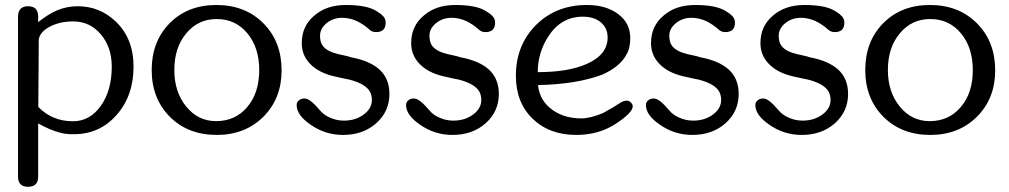

<svg xmlns="http://www.w3.org/2000/svg" viewBox="-20 -525 3963 754"><path d="M376 -109.4Q418.9 -169.9 418.9 -263.2Q418.9 -339.8 376 -390.1Q333 -440.9 267.6 -440.9Q215.8 -440.9 176.8 -420.9Q137.7 -400.9 132.3 -370.6L130.4 -105Q185.1 -48.8 266.6 -48.8Q333 -48.8 376 -109.4ZM434.6 -440.4Q504.4 -374 504.4 -263.2Q504.4 -148.9 438 -73.7Q371.6 2 270.5 2H260.7Q237.8 2 214.4 -4.4Q177.7 -13.7 130.4 -40L129.9 -39.6V168.5Q129.9 208.5 90.3 208.5Q50.8 208.5 50.8 168.5V-460.9Q51.8 -500.5 90.3 -500.5Q129.4 -500.5 129.9 -460.9V-438Q168.9 -469.2 203.1 -483.9Q241.7 -500.5 285.2 -500.5Q371.6 -500.5 434.6 -440.4Z M951.2 -105Q998 -160.2 998 -250Q998 -338.4 951.2 -394.5Q904.8 -450.2 831.1 -450.2Q757.8 -450.2 711.4 -394Q664.6 -338.4 664.6 -250Q664.6 -163.6 711.4 -106.4Q757.8 -49.3 828.6 -49.3Q904.3 -49.3 951.2 -105ZM1014.2 -433.6Q1085.9 -361.8 1085.9 -248.5Q1085.9 -138.2 1014.2 -66.4Q942.4 4.9 831.1 4.9Q718.3 4.9 647 -66.4Q575.7 -138.2 575.7 -250Q575.7 -362.3 646.5 -434.1Q717.3 -505.4 829.6 -505.4Q942.9 -505.4 1014.2 -433.6Z M1470.7 -251.5Q1509.3 -215.8 1509.3 -156.2Q1509.3 -87.4 1457.5 -41Q1405.8 4.9 1327.1 4.9Q1256.3 4.9 1198.7 -36.1Q1145 -73.2 1145 -112.3Q1145 -123.5 1153.3 -130.4Q1161.6 -138.2 1175.3 -138.2Q1187 -138.2 1200.2 -127.9Q1213.9 -118.2 1236.8 -91.3Q1252 -72.8 1277.3 -62.5Q1302.2 -51.3 1330.6 -51.3Q1376 -51.3 1408.2 -75.2Q1440.4 -99.1 1440.4 -132.3Q1440.4 -155.8 1428.7 -171.4Q1407.2 -199.2 1347.7 -213.4Q1344.2 -214.4 1332.5 -216.3Q1321.3 -218.3 1293 -225.1Q1232.9 -238.8 1199.2 -272.9Q1165 -307.1 1165 -355.5Q1165 -422.4 1213.9 -463.4Q1261.7 -505.4 1337.9 -505.4Q1418.9 -505.4 1456.1 -482.9Q1475.6 -471.2 1480 -465.8Q1494.6 -454.6 1494.6 -436Q1494.6 -398.9 1456.5 -398.9Q1440.4 -398.9 1429.2 -410.2Q1406.7 -430.2 1379.9 -442.9Q1352.5 -455.1 1323.2 -455.1Q1288.6 -455.1 1262.7 -434.1Q1236.8 -413.1 1236.8 -384.3Q1236.8 -357.9 1248.5 -343.8Q1265.1 -322.8 1308.1 -312.5Q1325.7 -308.6 1336.4 -306.2Q1354 -302.2 1357.4 -300.3Q1432.1 -286.6 1470.7 -251.5Z M1900.4 -251.5Q1939 -215.8 1939 -156.2Q1939 -87.4 1887.2 -41Q1835.4 4.9 1756.8 4.9Q1686 4.9 1628.4 -36.1Q1574.7 -73.2 1574.7 -112.3Q1574.7 -123.5 1583 -130.4Q1591.3 -138.2 1605 -138.2Q1616.7 -138.2 1629.9 -127.9Q1643.6 -118.2 1666.5 -91.3Q1681.6 -72.8 1707 -62.5Q1731.9 -51.3 1760.3 -51.3Q1805.7 -51.3 1837.9 -75.2Q1870.1 -99.1 1870.1 -132.3Q1870.1 -155.8 1858.4 -171.4Q1836.9 -199.2 1777.3 -213.4Q1773.9 -214.4 1762.2 -216.3Q1751 -218.3 1722.7 -225.1Q1662.6 -238.8 1628.9 -272.9Q1594.7 -307.1 1594.7 -355.5Q1594.7 -422.4 1643.6 -463.4Q1691.4 -505.4 1767.6 -505.4Q1848.6 -505.4 1885.7 -482.9Q1905.3 -471.2 1909.7 -465.8Q1924.3 -454.6 1924.3 -436Q1924.3 -398.9 1886.2 -398.9Q1870.1 -398.9 1858.9 -410.2Q1836.4 -430.2 1809.6 -442.9Q1782.2 -455.1 1752.9 -455.1Q1718.3 -455.1 1692.4 -434.1Q1666.5 -413.1 1666.5 -384.3Q1666.5 -357.9 1678.2 -343.8Q1694.8 -322.8 1737.8 -312.5Q1755.4 -308.6 1766.1 -306.2Q1783.7 -302.2 1787.1 -300.3Q1861.8 -286.6 1900.4 -251.5Z M2285.2 -274.4Q2366.2 -310.5 2366.2 -377.9Q2366.2 -414.6 2339.8 -437Q2313.5 -459.5 2268.6 -459.5Q2182.6 -459.5 2132.3 -380.4Q2091.8 -316.9 2091.8 -241.7Q2212.9 -241.7 2285.2 -274.4ZM2421.9 -125Q2432.1 -129.9 2440.4 -129.9Q2455.6 -129.9 2463.4 -114.3Q2464.8 -110.8 2464.8 -107.4Q2464.8 -83 2399.4 -39.6Q2331.5 4.9 2243.2 4.9Q2137.2 4.9 2071.3 -59.1Q2005.9 -123 2005.9 -227.1Q2005.9 -347.7 2085 -426.8Q2164.1 -505.4 2284.7 -505.4Q2360.4 -505.4 2407.7 -469.7Q2455.1 -434.1 2455.1 -376Q2455.1 -334.5 2439.9 -310.5Q2415 -263.2 2345.2 -231.9Q2243.7 -193.8 2092.8 -190.9Q2099.1 -128.9 2150.4 -92.8Q2196.8 -60.1 2262.2 -60.1Q2299.3 -60.1 2349.1 -81.5Q2392.1 -105 2421.9 -125Z M2842.3 -251.5Q2880.9 -215.8 2880.9 -156.2Q2880.9 -87.4 2829.1 -41Q2777.3 4.9 2698.7 4.9Q2627.9 4.9 2570.3 -36.1Q2516.6 -73.2 2516.6 -112.3Q2516.6 -123.5 2524.9 -130.4Q2533.2 -138.2 2546.9 -138.2Q2558.6 -138.2 2571.8 -127.9Q2585.4 -118.2 2608.4 -91.3Q2623.5 -72.8 2648.9 -62.5Q2673.8 -51.3 2702.1 -51.3Q2747.6 -51.3 2779.8 -75.2Q2812 -99.1 2812 -132.3Q2812 -155.8 2800.3 -171.4Q2778.8 -199.2 2719.2 -213.4Q2715.8 -214.4 2704.1 -216.3Q2692.9 -218.3 2664.6 -225.1Q2604.5 -238.8 2570.8 -272.9Q2536.6 -307.1 2536.6 -355.5Q2536.6 -422.4 2585.4 -463.4Q2633.3 -505.4 2709.5 -505.4Q2790.5 -505.4 2827.6 -482.9Q2847.2 -471.2 2851.6 -465.8Q2866.2 -454.6 2866.2 -436Q2866.2 -398.9 2828.1 -398.9Q2812 -398.9 2800.8 -410.2Q2778.3 -430.2 2751.5 -442.9Q2724.1 -455.1 2694.8 -455.1Q2660.2 -455.1 2634.3 -434.1Q2608.4 -413.1 2608.4 -384.3Q2608.4 -357.9 2620.1 -343.8Q2636.7 -322.8 2679.7 -312.5Q2697.3 -308.6 2708 -306.2Q2725.6 -302.2 2729 -300.3Q2803.7 -286.6 2842.3 -251.5Z M3272 -251.5Q3310.5 -215.8 3310.5 -156.2Q3310.5 -87.4 3258.8 -41Q3207 4.9 3128.4 4.9Q3057.6 4.9 3000 -36.1Q2946.3 -73.2 2946.3 -112.3Q2946.3 -123.5 2954.6 -130.4Q2962.9 -138.2 2976.6 -138.2Q2988.3 -138.2 3001.5 -127.9Q3015.1 -118.2 3038.1 -91.3Q3053.2 -72.8 3078.6 -62.5Q3103.5 -51.3 3131.8 -51.3Q3177.2 -51.3 3209.5 -75.2Q3241.7 -99.1 3241.7 -132.3Q3241.7 -155.8 3230 -171.4Q3208.5 -199.2 3148.9 -213.4Q3145.5 -214.4 3133.8 -216.3Q3122.6 -218.3 3094.2 -225.1Q3034.2 -238.8 3000.5 -272.9Q2966.3 -307.1 2966.3 -355.5Q2966.3 -422.4 3015.1 -463.4Q3063 -505.4 3139.2 -505.4Q3220.2 -505.4 3257.3 -482.9Q3276.9 -471.2 3281.2 -465.8Q3295.9 -454.6 3295.9 -436Q3295.9 -398.9 3257.8 -398.9Q3241.7 -398.9 3230.5 -410.2Q3208 -430.2 3181.2 -442.9Q3153.8 -455.1 3124.5 -455.1Q3089.8 -455.1 3064 -434.1Q3038.1 -413.1 3038.1 -384.3Q3038.1 -357.9 3049.8 -343.8Q3066.4 -322.8 3109.4 -312.5Q3127 -308.6 3137.7 -306.2Q3155.3 -302.2 3158.7 -300.3Q3233.4 -286.6 3272 -251.5Z M3753.4 -105Q3800.3 -160.2 3800.3 -250Q3800.3 -338.4 3753.4 -394.5Q3707 -450.2 3633.3 -450.2Q3560.1 -450.2 3513.7 -394Q3466.8 -338.4 3466.8 -250Q3466.8 -163.6 3513.7 -106.4Q3560.1 -49.3 3630.9 -49.3Q3706.5 -49.3 3753.4 -105ZM3816.4 -433.6Q3888.2 -361.8 3888.2 -248.5Q3888.2 -138.2 3816.4 -66.4Q3744.6 4.9 3633.3 4.9Q3520.5 4.9 3449.2 -66.4Q3377.9 -138.2 3377.9 -250Q3377.9 -362.3 3448.7 -434.1Q3519.5 -505.4 3631.8 -505.4Q3745.1 -505.4 3816.4 -433.6Z"/></svg>

Font: inglobal
Style: Regular
Weight: 400
Designer: Andrey Kochetov, Denis Davydov, Evgeny Yurtaev
Foundry: inglobal
Version: Version 1.00 September 25, 2014, initial release